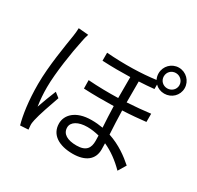

<svg xmlns="http://www.w3.org/2000/svg" viewBox="-185 -1074 1371 1334"><g transform="rotate(30 500.0 -407.0)"><path d="M145 -746C145 -727 142 -703 139 -681C126 -598 94 -414 94 -269C94 -135 110 -28 130 43L195 39L192 5C191 -7 194 -24 197 -38C207 -86 242 -187 266 -254L228 -284C211 -243 186 -178 170 -131C162 -185 159 -228 159 -281C159 -394 188 -581 209 -677C212 -695 219 -724 225 -739ZM638 -126C638 -72 618 -32 538 -32C466 -32 420 -57 420 -109C420 -153 469 -182 541 -182C573 -182 605 -177 637 -169C638 -151 638 -137 638 -126ZM886 -814C920 -814 949 -787 949 -752C949 -717 920 -691 886 -691C851 -691 824 -718 824 -752C824 -787 851 -814 886 -814ZM812 -679C831 -660 857 -649 886 -649C944 -649 991 -694 991 -752C991 -810 944 -857 886 -857C828 -857 782 -810 782 -752C782 -735 786 -719 793 -705C682 -690 547 -686 401 -697V-633C480 -629 555 -629 625 -631V-463C547 -461 466 -462 385 -468L386 -401C465 -397 547 -397 626 -399C627 -345 631 -283 634 -230C605 -235 575 -238 543 -238C413 -238 357 -171 357 -105C357 -14 435 31 544 31C646 31 704 -15 704 -95C704 -109 704 -126 703 -145C764 -118 822 -75 873 -23L911 -86C860 -131 791 -183 700 -213C697 -272 693 -339 692 -402C761 -405 825 -411 878 -417V-483C822 -476 759 -470 691 -466V-634C734 -636 775 -639 812 -643Z"/></g></svg>

Font: Noto Sans CJK JP DemiLight
Style: Regular
Weight: 350
Designer: Ryoko NISHIZUKA (kana & ideographs); Paul D. Hunt (Latin, Greek & Cyrillic); Wenlong ZHANG (bopomofo); Sandoll Communica
Foundry: Adobe Systems Incorporated
Version: Version 1.004;PS 1.004;hotconv 1.0.82;makeotf.lib2.5.63406